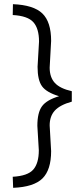

<svg xmlns="http://www.w3.org/2000/svg" viewBox="-20 -773 390 920"><path d="M166 -53 159 -170Q159 -233 181 -263.5Q203 -294 263 -312Q203 -330 181.5 -359.5Q160 -389 160 -453L167 -574Q167 -636 140 -666.5Q113 -697 41 -701L42 -753Q141 -749 183 -708.5Q225 -668 225 -577L218 -449Q218 -403 242.5 -376Q267 -349 324 -336V-286Q267 -270 242.5 -243Q218 -216 218 -172L225 -49Q225 41 183.5 82Q142 123 43 127L41 74Q113 70 139.5 39.5Q166 9 166 -53Z"/></svg>

Font: Titillium Web Light
Style: Regular
Weight: 300
Version: Version 1.002;PS 57.000;hotconv 1.0.70;makeotf.lib2.5.55311